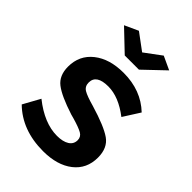

<svg xmlns="http://www.w3.org/2000/svg" viewBox="-218 -825 929 929"><g transform="rotate(45 247.0 -360.0)"><path d="M170 -730 255 -667 340 -730 409 -698 303 -597H206L100 -698ZM254 10Q110 10 21 -77L69 -164Q162 -90 249 -90Q289 -90 312 -104.5Q335 -119 335 -146Q335 -169 315 -180.5Q295 -192 247 -206Q233 -210 225 -212Q129 -243 89.5 -273.5Q50 -304 50 -365Q50 -442 108 -488Q166 -534 262 -534Q381 -534 459 -460L405 -375Q327 -435 256 -435Q175 -435 175 -381Q175 -355 195.5 -342.5Q216 -330 270 -315Q377 -283 420.5 -252.5Q464 -222 464 -156Q464 -79 407 -34.5Q350 10 254 10Z"/></g></svg>

Font: Raleway-v4020
Style: Bold
Weight: 700
Designer: Matt McInerney, Pablo Impallari, Rodrigo Fuenzalida
Foundry: Matt McInerney, Pablo Impallari, Rodrigo Fuenzalida
Version: Version 4.020;PS 004.020;hotconv 1.0.88;makeotf.lib2.5.64775